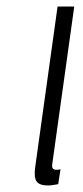

<svg xmlns="http://www.w3.org/2000/svg" viewBox="-20 -557 253 587"><path d="M156 -537 88 -49Q83 -16 91.5 -3Q100 10 126 10Q133 10 140.5 9Q148 8 158 6L165 -40Q160 -38 157.5 -38Q155 -38 152 -38Q145 -38 141.5 -42Q138 -46 140 -57L207 -537Z"/></svg>

Font: Secuela Light
Style: Italic
Weight: 300
Italic angle: -8°
Designer: Fernando Haro
Foundry: deFharo
Version: Version 1.708